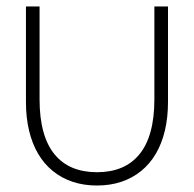

<svg xmlns="http://www.w3.org/2000/svg" viewBox="-20 -560 598 592"><path d="M60 -246V-540H102V-254Q102 -196.5 113.8 -154Q125.5 -111.5 148.5 -83.8Q171.5 -56 204.2 -42.5Q237 -29 279 -29Q321 -29 353.8 -42.5Q386.5 -56 409.5 -83.8Q432.5 -111.5 444.2 -154Q456 -196.5 456 -254V-540H498V-246Q498 -198 488.5 -157.8Q479 -117.5 460.5 -86Q442 -54.5 415.2 -32.8Q388.5 -11 354.2 0.5Q320 12 279 12Q238 12 203.8 0.5Q169.5 -11 142.8 -32.8Q116 -54.5 97.5 -86Q79 -117.5 69.5 -157.8Q60 -198 60 -246Z"/></svg>

Font: Manrope Variable Light
Style: Regular
Weight: 200
Designer: Mikhail Sharanda
Foundry: Mikhail Sharanda
Version: Version 4.505